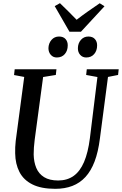

<svg xmlns="http://www.w3.org/2000/svg" viewBox="-20 -1179 768 1209"><path d="M660 -694.5 609 -306Q598.5 -222.5 575.8 -162.5Q553 -102.5 518 -64.5Q483 -26.5 435.5 -8.2Q388 10 328 10Q239.5 10 184 -17.8Q128.5 -45.5 102.5 -96Q76.5 -146.5 75.5 -214Q75 -232.5 75.8 -252Q76.5 -271.5 79 -292L132.5 -694.5L68.5 -706.5L72.5 -743H335.5L331.5 -707L251.5 -694L198.5 -299.5Q195 -273.5 193.5 -250Q192 -226.5 192 -206.5Q193 -158.5 208.5 -121.5Q224 -84.5 257.8 -63.5Q291.5 -42.5 346.5 -42.5Q403 -42.5 443.5 -71.2Q484 -100 509.2 -159Q534.5 -218 546 -308.5L593.5 -694L522.5 -707L526.5 -743H727.5L723.5 -707ZM337.5 -817Q314.5 -817 299.8 -833.8Q285 -850.5 285 -876Q286 -907 304.5 -928Q323 -949 351.5 -949Q379 -949 393 -932.8Q407 -916.5 406.5 -893Q406.5 -860 388 -838.5Q369.5 -817 337.5 -817ZM523 -817Q499.5 -817 484.8 -833.8Q470 -850.5 470.5 -876Q471 -907 489.5 -928Q508 -949 536.5 -949Q563.5 -949 577.8 -932.8Q592 -916.5 591.5 -893Q591.5 -860 573 -838.5Q554.5 -817 523 -817ZM417.5 -979 324.5 -1140.5 357.5 -1159Q384 -1133.5 410.5 -1107.2Q437 -1081 462.5 -1054.5Q496.5 -1081 533.2 -1106.8Q570 -1132.5 608 -1158.5L638 -1139.5L489.5 -979Z"/></svg>

Font: Merriweather 60pt Medium
Style: Italic
Weight: 500
Italic angle: -7.8°
Version: Version 2.101